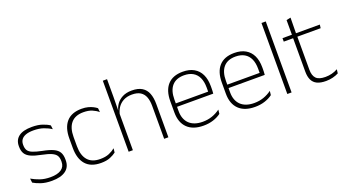

<svg xmlns="http://www.w3.org/2000/svg" viewBox="-53 -1171 3036 1687"><g transform="rotate(-20 1465.5 -327.0)"><path d="M214.5 10Q156 10 113.5 -4.2Q71 -18.5 44 -35L39 -74.5Q75 -53.5 117 -39Q159 -24.5 214 -24.5Q278.5 -24.5 314 -48.5Q349.5 -72.5 349.5 -119V-127Q349.5 -157 337.5 -176.8Q325.5 -196.5 294.5 -210.5Q263.5 -224.5 206 -236Q144.5 -248 109 -264.5Q73.5 -281 58.5 -306.8Q43.5 -332.5 43.5 -371.5V-376Q43.5 -434 84.5 -465Q125.5 -496 208 -496Q264.5 -496 305 -482.2Q345.5 -468.5 370.5 -451L375 -414Q343.5 -435 303.2 -448.8Q263 -462.5 210 -462.5Q166 -462.5 138 -452Q110 -441.5 96.5 -422.2Q83 -403 83 -376V-371.5Q83 -340.5 95.2 -321.2Q107.5 -302 138.2 -289.8Q169 -277.5 222.5 -266.5Q286 -254.5 322.2 -237.5Q358.5 -220.5 373.5 -194.2Q388.5 -168 388.5 -128.5V-118.5Q388.5 -55.5 343.2 -22.8Q298 10 214.5 10Z M673.5 10Q578.5 10 531 -44.2Q483.5 -98.5 483.5 -199.5V-287.5Q483.5 -388.5 531 -442.5Q578.5 -496.5 673.5 -496.5Q707 -496.5 733.2 -489.5Q759.5 -482.5 779 -472.2Q798.5 -462 811.5 -451.5L815.5 -413.5Q792 -434 758.5 -448.2Q725 -462.5 677 -462.5Q600.5 -462.5 561.8 -417.5Q523 -372.5 523 -287V-200.5Q523 -116 561.8 -70.5Q600.5 -25 678.5 -25Q728 -25 762 -39.5Q796 -54 819.5 -74L815 -35.5Q794.5 -19 760 -4.5Q725.5 10 673.5 10Z M1265.5 0V-308Q1265.5 -356 1252.5 -390.5Q1239.5 -425 1210 -443.8Q1180.5 -462.5 1131 -462.5Q1085 -462.5 1051.2 -444.5Q1017.5 -426.5 997.2 -395.5Q977 -364.5 970 -324L956.5 -356H968.5Q974 -394 995.2 -426Q1016.5 -458 1053.2 -477.2Q1090 -496.5 1142 -496.5Q1201.5 -496.5 1237.2 -474.2Q1273 -452 1289 -410.8Q1305 -369.5 1305 -311.5V0ZM933.5 0V-664H973V-498.5L971 -359L973 -355V0Z M1632 10Q1534 10 1481.5 -41.2Q1429 -92.5 1429 -187V-290.5Q1429 -391.5 1477.5 -445Q1526 -498.5 1619 -498.5Q1681 -498.5 1723.2 -474.2Q1765.5 -450 1787.2 -404.8Q1809 -359.5 1809 -295.5V-278Q1809 -265.5 1808.5 -252.8Q1808 -240 1806.5 -225.5H1770Q1770.5 -245.5 1770.5 -263.2Q1770.5 -281 1770.5 -296Q1770.5 -350.5 1753.2 -388Q1736 -425.5 1702.2 -445.2Q1668.5 -465 1619 -465Q1545 -465 1506.5 -421Q1468 -377 1468 -293V-245V-239V-184.5Q1468 -147 1479 -117.5Q1490 -88 1511.2 -67.2Q1532.5 -46.5 1564 -35.5Q1595.5 -24.5 1637 -24.5Q1684 -24.5 1724.5 -38.5Q1765 -52.5 1800.5 -78.5L1796 -40Q1765.5 -17 1723.8 -3.5Q1682 10 1632 10ZM1449 -225.5V-257.5H1796.5V-225.5Z M2113.5 10Q2015.5 10 1963 -41.2Q1910.5 -92.5 1910.5 -187V-290.5Q1910.5 -391.5 1959 -445Q2007.5 -498.5 2100.5 -498.5Q2162.5 -498.5 2204.8 -474.2Q2247 -450 2268.8 -404.8Q2290.5 -359.5 2290.5 -295.5V-278Q2290.5 -265.5 2290 -252.8Q2289.5 -240 2288 -225.5H2251.5Q2252 -245.5 2252 -263.2Q2252 -281 2252 -296Q2252 -350.5 2234.8 -388Q2217.5 -425.5 2183.8 -445.2Q2150 -465 2100.5 -465Q2026.5 -465 1988 -421Q1949.5 -377 1949.5 -293V-245V-239V-184.5Q1949.5 -147 1960.5 -117.5Q1971.5 -88 1992.8 -67.2Q2014 -46.5 2045.5 -35.5Q2077 -24.5 2118.5 -24.5Q2165.5 -24.5 2206 -38.5Q2246.5 -52.5 2282 -78.5L2277.5 -40Q2247 -17 2205.2 -3.5Q2163.5 10 2113.5 10ZM1930.5 -225.5V-257.5H2278V-225.5Z M2417 0V-664H2457V0Z M2777.5 9.5Q2726 9.5 2694.2 -5.8Q2662.5 -21 2647.5 -52.2Q2632.5 -83.5 2632.5 -130.5V-459H2672V-134.5Q2672 -79 2697.8 -52.5Q2723.5 -26 2784.5 -26Q2815 -26 2844.2 -33.2Q2873.5 -40.5 2900 -55.5L2895.5 -18.5Q2872.5 -6 2841.2 1.8Q2810 9.5 2777.5 9.5ZM2545 -443V-475.5H2894L2890 -443ZM2633 -469.5V-612.5L2673 -621L2671 -469.5Z"/></g></svg>

Font: Anek Gujarati ExtraLight
Style: Regular
Weight: 250
Version: Version 1.003